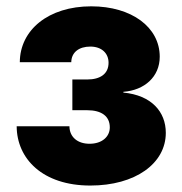

<svg xmlns="http://www.w3.org/2000/svg" viewBox="-20 -573 569 601"><path d="M262.7 7.8C403.3 7.8 499 -61 499 -157.2C499 -223.1 454.1 -274.9 366.2 -283.2V-285.6C432.1 -290.5 480 -332.5 480 -395.5C480 -487.8 392.1 -553.2 265.6 -553.2C131.3 -553.2 42.5 -479 42 -378.4H203.1C203.6 -409.2 227.1 -427.2 262.7 -427.2C298.3 -427.2 319.8 -406.2 319.8 -376.5C319.8 -341.8 293.9 -324.2 252.9 -324.2H206.5V-228H252.9C297.4 -228 323.7 -209.5 323.7 -174.3C323.7 -145 299.3 -123 260.3 -123C222.7 -123 197.8 -144 197.3 -177.7H32.2C32.7 -76.2 113.3 7.8 262.7 7.8Z"/></svg>

Font: Inter ExtraBold
Style: Regular
Weight: 800
Designer: Rasmus Andersson
Foundry: rsms
Version: Version 4.001;git-9221beed3